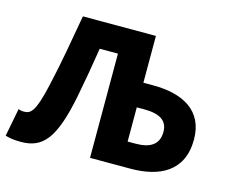

<svg xmlns="http://www.w3.org/2000/svg" viewBox="-106 -783 1108 927"><g transform="rotate(15 448.5 -319.5)"><path d="M67 12C175 12 231 -49 275 -270C291 -352 305 -432 319 -521H410V0H612C756 0 872 -55 872 -215C872 -360 762 -417 615 -417H565V-651H200C178 -528 158 -406 130 -286C99 -148 77 -133 44 -133C32 -133 24 -135 16 -138L-11 2C10 8 31 12 67 12ZM565 -123V-294H603C681 -294 720 -268 720 -213C720 -148 676 -123 604 -123Z"/></g></svg>

Font: DAIFUKU Sans
Style: Bold
Weight: 700
Designer: Original font ‘Source Han Sans JP’ : Paul D. Hunt
Foundry: Daifuku
Version: Version 1.000